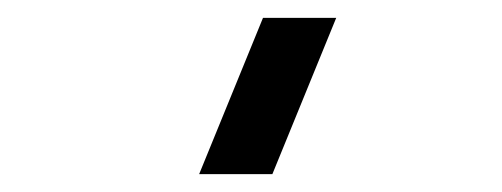

<svg xmlns="http://www.w3.org/2000/svg" viewBox="-20 -995 562 215"><path d="M356.5 -975H274.5L203 -800H285Z"/></svg>

Font: Vela Sans SemBd
Style: Regular
Weight: 600
Designer: Principal design: Mikhail Sharanda - project Manrope.
Design modification: Ravid Balaliev
Foundry: Mikhail Sharanda
Version: Version 1.001